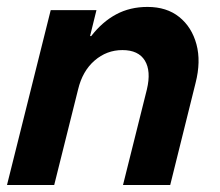

<svg xmlns="http://www.w3.org/2000/svg" viewBox="-20 -529 628 549"><path d="M0 0 125 -500H255.8L237.5 -425.8H240.8Q272.5 -466.7 312.1 -487.9Q351.7 -509.2 401.7 -509.2Q456.7 -509.2 492.5 -480.4Q528.3 -451.7 541.7 -402.5Q555 -353.3 539.2 -291.7L466.7 0H331.7L400 -273.3Q412.5 -325.8 394.2 -355.8Q375.8 -385.8 330 -385.8Q285 -385.8 250.4 -355.8Q215.8 -325.8 203.3 -273.3L135 0Z"/></svg>

Font: Funnel Sans
Style: Bold Italic
Weight: 700
Italic angle: -14.036°
Designer: NORD ID, Kristian Moeller
Foundry: Dicotype
Version: Version 1.000